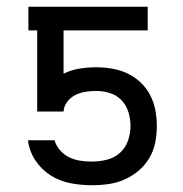

<svg xmlns="http://www.w3.org/2000/svg" viewBox="-20 -540 540 568"><path d="M252 8Q220 8 188.5 2Q157 -4 130 -21Q103 -38 85 -65Q67 -92 63 -124V-125H142V-123Q147 -107 159 -94Q171 -81 186 -74Q201 -67 218 -64.5Q235 -62 252 -62Q274 -62 296 -67.5Q318 -73 334.5 -87.5Q351 -102 358.5 -123.5Q366 -145 366 -167Q366 -188 360 -208Q354 -228 340 -243Q326 -258 305.5 -264.5Q285 -271 265 -271Q249 -271 233 -268.5Q217 -266 203 -259Q189 -252 179 -239Q169 -226 168 -210H90V-450H64V-520H417V-450H168V-322Q190 -333 215 -337Q240 -341 265 -341Q288 -341 311.5 -337Q335 -333 356.5 -323Q378 -313 395.5 -296.5Q413 -280 424 -259Q435 -238 439.5 -214.5Q444 -191 444 -167V-166Q444 -142 439 -117.5Q434 -93 421.5 -72Q409 -51 390 -35Q371 -19 348.5 -9Q326 1 301.5 4.5Q277 8 252 8Z"/></svg>

Font: Iosevka Fuck
Style: Regular
Weight: 400
Monospace: yes
Designer: Belleve Invis
Foundry: Belleve Invis
Version: Version 28.0.7; ttfautohint (v1.8.3)